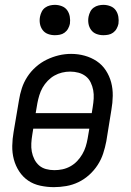

<svg xmlns="http://www.w3.org/2000/svg" viewBox="-20 -763 540 791"><path d="M202 8Q174 8 146 2Q118 -4 96 -19Q74 -34 59 -57Q44 -80 37 -106.5Q30 -133 30.5 -162Q31 -191 36 -219L58 -349Q62 -375 70 -399.5Q78 -424 92.5 -446.5Q107 -469 128 -487.5Q149 -506 173 -517.5Q197 -529 222 -535Q247 -541 273 -541Q302 -541 329 -533.5Q356 -526 378.5 -511Q401 -496 416 -473Q431 -450 438 -423.5Q445 -397 444.5 -368Q444 -339 439 -311L418 -181Q413 -155 405 -130.5Q397 -106 382.5 -83.5Q368 -61 347.5 -42.5Q327 -24 303 -12.5Q279 -1 253 3.5Q227 8 202 8ZM358 -297 362 -322Q365 -340 366 -357.5Q367 -375 364 -391.5Q361 -408 353.5 -423.5Q346 -439 333 -449Q320 -459 303.5 -463.5Q287 -468 269 -468Q252 -468 235.5 -464Q219 -460 204 -451.5Q189 -443 176.5 -430Q164 -417 155.5 -402Q147 -387 142 -370.5Q137 -354 134 -338L127 -297ZM204 -62Q221 -62 237.5 -65.5Q254 -69 269.5 -77.5Q285 -86 297.5 -99Q310 -112 319 -127.5Q328 -143 333 -159Q338 -175 341 -192L348 -233H117L113 -208Q110 -190 109 -172.5Q108 -155 111 -138.5Q114 -122 121.5 -107Q129 -92 141 -81.5Q153 -71 169.5 -66.5Q186 -62 204 -62ZM406 -618Q391 -618 377.5 -623Q364 -628 355.5 -639.5Q347 -651 344.5 -665.5Q342 -680 345 -695Q347 -705 352 -715Q357 -725 366 -731.5Q375 -738 385.5 -740.5Q396 -743 406 -743Q421 -743 435 -737.5Q449 -732 457 -720.5Q465 -709 467.5 -694.5Q470 -680 468 -665Q466 -655 460.5 -645Q455 -635 446 -628.5Q437 -622 426.5 -620Q416 -618 406 -618ZM206 -618Q191 -618 177.5 -623Q164 -628 155.5 -639.5Q147 -651 144.5 -665.5Q142 -680 145 -695Q147 -705 152 -715Q157 -725 166 -731.5Q175 -738 185.5 -740.5Q196 -743 206 -743Q221 -743 235 -737.5Q249 -732 257 -720.5Q265 -709 267.5 -694.5Q270 -680 268 -665Q266 -655 260.5 -645Q255 -635 246 -628.5Q237 -622 226.5 -620Q216 -618 206 -618Z"/></svg>

Font: Iosevka Curly Oblique
Style: Regular
Weight: 400
Italic angle: -9°
Monospace: yes
Designer: Belleve Invis
Foundry: Belleve Invis
Version: Version 11.1.0; ttfautohint (v1.8.3)